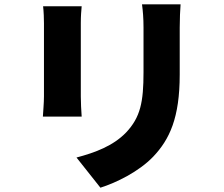

<svg xmlns="http://www.w3.org/2000/svg" viewBox="-20 -806 1040 891"><path d="M180 -777C183 -752 184 -717 184 -698V-359C184 -328 180 -285 179 -265H359C357 -291 355 -333 355 -358V-698C355 -734 357 -752 359 -777ZM639 -786C643 -756 646 -722 646 -678V-471C646 -333 632 -262 565 -191C505 -129 422 -98 335 -75L446 65C519 42 624 -9 691 -79C767 -159 814 -259 814 -460V-678C814 -722 816 -756 818 -786Z"/></svg>

Font: Noto Sans T Chinese Black
Style: Bold
Weight: 900
Designer: Ryoko NISHIZUKA (kana & ideographs); Paul D. Hunt (Latin, Greek & Cyrillic); Wenlong ZHANG (bopomofo); Sandoll Communica
Foundry: Adobe Systems Incorporated
Version: Version 1.000;PS 1;hotconv 1.0.78;makeotf.lib2.5.61930